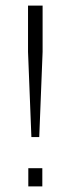

<svg xmlns="http://www.w3.org/2000/svg" viewBox="-20 -665 237 685"><path d="M120 -176H92L80 -480V-645H132V-480ZM131 0H81V-65H131Z"/></svg>

Font: Gemunu Libre ExtraLight ExtraLight
Style: Regular
Weight: 250
Version: Version 1.100